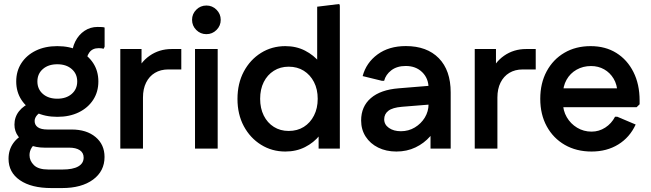

<svg xmlns="http://www.w3.org/2000/svg" viewBox="-20 -754 3301 974"><path d="M240.7 200Q139 200 81.2 160.3Q23.3 120.7 23.3 51.3Q23.3 6 47.5 -28Q71.7 -62 117.7 -80.7L174 -33Q153.3 -24.3 141.5 -6.2Q129.7 12 129.7 33Q129.7 61.7 152.2 83.8Q174.7 106 226 106H296.3Q349.7 106 377 90.3Q404.3 74.7 404.3 45.3Q404.3 21 384.8 8Q365.3 -5 330.7 -5H205.7Q162 -5 127.5 -20Q93 -35 73.2 -61.3Q53.3 -87.7 53.3 -121.7Q53.3 -160.3 76.5 -189.8Q99.7 -219.3 144.3 -237L206 -187.3Q181.7 -185.3 168.7 -170.7Q155.7 -156 155.7 -140.3Q155.7 -120 171.8 -108.5Q188 -97 221 -97H343.3Q419.3 -97 464.8 -58.8Q510.3 -20.7 510.3 42.3Q510.3 114.3 452 157.2Q393.7 200 295 200ZM270.7 -161.3Q208.7 -161.3 161.8 -184.2Q115 -207 88.7 -247.5Q62.3 -288 62.3 -340.7Q62.3 -393.7 88.7 -434Q115 -474.3 161.8 -497.2Q208.7 -520 270.7 -520Q333 -520 379.7 -497.2Q426.3 -474.3 452.7 -434Q479 -393.7 479 -340.7Q479 -288 452.7 -247.5Q426.3 -207 379.7 -184.2Q333 -161.3 270.7 -161.3ZM270.7 -253.3Q316 -253.3 343.8 -277.5Q371.7 -301.7 371.7 -340.7Q371.7 -379.7 343.8 -403.8Q316 -428 270.7 -428Q225.3 -428 197.5 -403.8Q169.7 -379.7 169.7 -340.7Q169.7 -301.7 197.5 -277.5Q225.3 -253.3 270.7 -253.3ZM417.3 -431.3 344.7 -466.3Q344.7 -509.7 362 -543.8Q379.3 -578 408.8 -597.7Q438.3 -617.3 474.7 -617.3Q486.3 -617.3 496.3 -616.8Q506.3 -616.3 510.7 -614.3V-517L505.7 -506.7Q495.7 -509.7 480.7 -509.7Q449 -509.7 433.2 -487.8Q417.3 -466 417.3 -431.3Z M590.3 0V-505.3H698V-376.3L668.7 -378Q690.3 -437.3 739.2 -471.3Q788 -505.3 851 -505.3H899.7V-401.7H833.7Q794.7 -401.7 765.8 -384.3Q737 -367 721.2 -335Q705.3 -303 705.3 -259.3V0Z M969.3 0V-505.3H1084.3V0ZM1027 -580.7Q997 -580.7 975.7 -601.9Q954.3 -623.1 954.3 -653.7Q954.3 -683.3 975.6 -704.7Q996.8 -726 1027.3 -726Q1057 -726 1078.3 -704.7Q1099.7 -683.3 1099.7 -653.3Q1099.7 -623.3 1078.3 -602Q1057 -580.7 1027 -580.7Z M1427.3 14.7Q1359.3 14.7 1304.2 -19.7Q1249 -54 1216.8 -114Q1184.7 -174 1184.7 -252Q1184.7 -330.7 1216.8 -391Q1249 -451.3 1304.2 -485.7Q1359.3 -520 1427.3 -520Q1483 -520 1527.3 -497.2Q1571.7 -474.3 1601.3 -437.8Q1631 -401.3 1642.7 -358V-146Q1631 -103.7 1601.3 -67Q1571.7 -30.3 1527.3 -7.8Q1483 14.7 1427.3 14.7ZM1444.3 -89.7Q1488.3 -89.7 1521.2 -110.3Q1554 -131 1572.8 -167.8Q1591.7 -204.7 1591.7 -252.7Q1591.7 -301.3 1572.8 -337.8Q1554 -374.3 1521.2 -395Q1488.3 -415.7 1444.3 -415.7Q1402 -415.7 1369.2 -395Q1336.3 -374.3 1318 -337.8Q1299.7 -301.3 1299.7 -252.7Q1299.7 -204.7 1318 -167.8Q1336.3 -131 1369.2 -110.3Q1402 -89.7 1444.3 -89.7ZM1596.3 0V-156.3L1620.3 -252.7L1589 -349V-720L1701 -733.7L1704 -725.7V0Z M1990.7 14.7Q1939 14.7 1898.5 -5.3Q1858 -25.3 1835 -61Q1812 -96.7 1812 -142.7Q1812 -213.7 1861.2 -256.2Q1910.3 -298.7 2002.3 -306L2197.7 -322V-226.7L2019.3 -212.3Q1971.3 -208.3 1950.2 -192Q1929 -175.7 1929 -148.7Q1929 -122 1952.8 -105.2Q1976.7 -88.3 2013.7 -88.3Q2052.7 -88.3 2084.5 -107.5Q2116.3 -126.7 2135.2 -157.8Q2154 -189 2154 -225.3V-307.7Q2154 -356.3 2121.8 -387.8Q2089.7 -419.3 2038.3 -419.3Q1994 -419.3 1965.3 -397.5Q1936.7 -375.7 1928.7 -344H1917.7L1819.7 -368Q1837.7 -435.7 1895.3 -478Q1953 -520.3 2038.7 -520.3Q2145.7 -520.3 2206 -458.8Q2266.3 -397.3 2266.3 -285V0H2164V-147L2205.3 -140.7Q2193.3 -98 2162.3 -62.5Q2131.3 -27 2087.7 -6.2Q2044 14.7 1990.7 14.7Z M2388.3 0V-505.3H2496V-376.3L2466.7 -378Q2488.3 -437.3 2537.2 -471.3Q2586 -505.3 2649 -505.3H2697.7V-401.7H2631.7Q2592.7 -401.7 2563.8 -384.3Q2535 -367 2519.2 -335Q2503.3 -303 2503.3 -259.3V0Z M2981 14.7Q2904 14.7 2845.3 -19Q2786.7 -52.7 2753.7 -113Q2720.7 -173.3 2720.7 -252.7Q2720.7 -332 2753.2 -392.3Q2785.7 -452.7 2843.2 -486.3Q2900.7 -520 2976.3 -520Q3051 -520 3106.5 -485.5Q3162 -451 3193.3 -388.8Q3224.7 -326.7 3224.7 -244V-225L3209.7 -210.3H2775.3V-306H3173.3L3112.3 -283.3Q3111 -324.7 3092.7 -355.2Q3074.3 -385.7 3044.7 -402.3Q3015 -419 2978.3 -419Q2937.7 -419 2905 -400.5Q2872.3 -382 2854 -349.3Q2835.7 -316.7 2835.7 -274V-234.3Q2835.7 -193 2855.2 -159.5Q2874.7 -126 2907.7 -106.2Q2940.7 -86.3 2981 -86.3Q3018.7 -86.3 3050.3 -106.7Q3082 -127 3100 -161.7H3111.7L3204.7 -122.3Q3174.7 -57 3116.5 -21.2Q3058.3 14.7 2981 14.7Z"/></svg>

Font: Fustat
Style: Regular
Weight: 400
Designer: Mohamed Gaber, Khaled Hosny, Laura Garcia Mut
Foundry: Kief Type Foundry, Alif Type Foundry, Hard Type Foundry
Version: Version 1.007